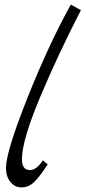

<svg xmlns="http://www.w3.org/2000/svg" viewBox="-20 -792 371 833"><path d="M5.9 -63Q5.9 -132.8 97.9 -364.5Q189.9 -596.2 287.1 -772L331.1 -748Q232.9 -558.1 154.1 -370.6Q75.2 -183.1 75.2 -101.1Q75.2 -54.2 109.9 -54.2Q138.2 -54.2 166 -96.2L187 -79.1Q152.8 -25.9 128.4 -2.4Q104 21 74 21Q43.9 21 24.9 -2.9Q5.9 -26.9 5.9 -63Z"/></svg>

Font: Marck Script
Style: Regular
Weight: 400
Designer: Denis Masharov, Marck Fogel
Foundry: Denis Masharov
Version: Version 1.002